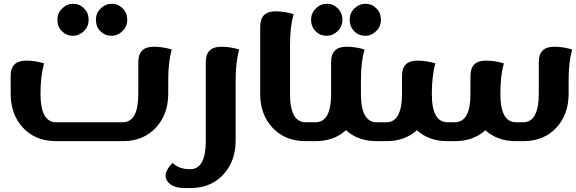

<svg xmlns="http://www.w3.org/2000/svg" viewBox="-20 -730 2981 993"><path d="M774.9 -488.3Q821.3 -488.3 868.2 -474.1Q850.1 -409.7 850.1 -316.9V-243.7Q849.6 -139.2 787.6 -71.3Q722.7 0 615.2 0H270Q162.1 0 97.2 -71.3Q35.6 -139.2 35.2 -243.7V-337.9Q35.2 -416.5 114.7 -416.5Q160.6 -416.5 208 -402.3Q189.5 -337.4 189.5 -245.1V-243.7Q189.9 -97.7 270.5 -97.7H614.3Q695.3 -97.7 695.3 -243.7V-409.7Q695.3 -488.3 774.9 -488.3ZM499.5 -568.4Q476.1 -591.8 476.1 -628.4Q476.1 -662.6 501 -686.5Q525.9 -710.4 558.6 -710.4Q591.3 -710.4 614.7 -686.5Q638.2 -662.6 638.2 -628.4Q638.2 -592.8 613.3 -568.8Q588.4 -544.9 556.6 -544.9Q522.9 -544.9 499.5 -568.4ZM300.3 -568.4Q276.9 -591.8 276.9 -628.4Q276.9 -662.6 301.8 -686.5Q326.2 -710.4 358.9 -710.4Q391.6 -710.4 415 -686.5Q438.5 -662.6 438.5 -628.4Q438.5 -592.8 413.6 -568.8Q389.2 -544.9 357.4 -544.9Q323.7 -544.9 300.3 -568.4Z M1124 -488.3Q1169.9 -488.3 1217.3 -474.1Q1198.7 -409.7 1198.7 -316.9V-1Q1198.2 103 1136.7 170.9Q1071.8 242.7 963.9 242.7H939Q859.9 242.7 839.8 196.3Q836.4 188 836.4 178.7Q836.4 149.4 873 112.3Q904.8 145 961.4 145H963.4Q1044.4 145 1044.4 -1V-409.7Q1044.4 -488.3 1124 -488.3Z M1585.4 -97.7V0H1560.5Q1452.6 0 1387.7 -71.3Q1325.7 -139.2 1325.7 -243.7V-592.3Q1325.7 -671.4 1404.8 -671.4Q1451.2 -671.4 1498.5 -656.7Q1480 -592.3 1480 -500V-243.7Q1480 -97.7 1561 -97.7Z M1812 -568.4Q1788.6 -591.8 1788.6 -628.4Q1788.6 -662.6 1813 -686.5Q1837.9 -710.4 1870.6 -710.4Q1903.3 -710.4 1926.8 -686.5Q1950.2 -662.6 1950.2 -628.4Q1950.2 -592.8 1925.3 -568.8Q1900.9 -544.9 1868.7 -544.9Q1835 -544.9 1812 -568.4ZM1612.3 -568.4Q1588.9 -591.8 1588.9 -628.4Q1588.9 -662.6 1613.8 -686.5Q1638.2 -710.4 1670.9 -710.4Q1704.1 -710.4 1727.1 -686.5Q1751 -662.6 1751 -628.4Q1751 -592.8 1726.1 -568.8Q1701.2 -544.9 1669.4 -544.9Q1635.7 -544.9 1612.3 -568.4ZM1969.2 -97.7V0H1927.2Q1832.5 0 1769.5 -56.6Q1706.5 0 1611.8 0H1569.8V-97.7H1611.3Q1692.4 -97.7 1692.4 -243.7V-409.7Q1692.4 -488.3 1772 -488.3Q1818.4 -488.3 1865.2 -474.1Q1846.7 -409.7 1846.7 -316.9V-243.7Q1847.2 -97.7 1927.7 -97.7Z M2845.7 -488.3Q2892.1 -488.3 2939 -474.1Q2920.9 -409.2 2920.9 -316.9V-243.7Q2920.4 -139.2 2858.9 -71.3Q2793.9 0 2686 0H2647.9Q2553.2 0 2490.2 -56.2Q2427.7 0 2333 0H2293.9Q2198.7 0 2136.2 -56.2Q2073.2 0 1978.5 0H1953.6V-97.7H1978Q2058.6 -97.7 2059.1 -243.7V-337.9Q2059.1 -416.5 2138.2 -416.5Q2184.6 -416.5 2231.4 -402.3Q2213.9 -338.9 2213.4 -248V-243.7Q2213.4 -97.7 2294.4 -97.7H2332Q2413.1 -97.7 2413.1 -243.7V-337.9Q2413.1 -416.5 2492.7 -416.5Q2539.1 -416.5 2585.9 -402.3Q2567.9 -338.4 2567.9 -248V-243.7Q2567.9 -97.7 2648.9 -97.7H2685.1Q2766.1 -97.7 2766.6 -243.7V-409.7Q2766.6 -488.3 2845.7 -488.3Z"/></svg>

Font: Sukar
Style: black
Weight: 900
Designer: Dario Muhafara - Ghiath Alsory
Foundry: Dario Muhafara - Ghiath Alsory
Version: Version 1.00 March 27, 2016, initial release